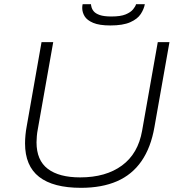

<svg xmlns="http://www.w3.org/2000/svg" viewBox="-20 -888 860 920"><path d="M368 12Q235 12 167.5 -40.5Q100 -93 100 -201Q100 -219 102 -240.5Q104 -262 108 -283L179 -686H235L161 -268Q158 -253 156.5 -236Q155 -219 155 -206Q155 -120 209 -79Q263 -38 364 -38Q487 -38 564.5 -95Q642 -152 661 -262L736 -686H792L720 -279Q703 -181 658 -116Q613 -51 540.5 -19.5Q468 12 368 12ZM509 -766Q456 -766 426.5 -778.5Q397 -791 385.5 -810Q374 -829 374 -850Q374 -855 374.5 -859.5Q375 -864 376 -868H416Q416 -866 416.5 -862.5Q417 -859 418 -856Q420 -845 429 -834Q438 -823 458 -816Q478 -809 514 -809Q558 -809 582 -819Q606 -829 617.5 -843Q629 -857 632 -868H674Q670 -845 654.5 -821Q639 -797 604 -781.5Q569 -766 509 -766Z"/></svg>

Font: Archivo SemiExpanded Thin
Style: Italic
Weight: 250
Width: 6
Italic angle: -10°
Designer: Hector Gatti
Foundry: Omnibus-Type
Version: Version 2.001